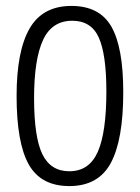

<svg xmlns="http://www.w3.org/2000/svg" viewBox="-20 -620 473 648"><path d="M36 -296Q36 -448 80 -524Q124 -600 221 -600Q316 -600 356 -530Q396 -460 396 -309Q396 -148 354 -70Q312 8 214 8Q118 8 77 -65Q36 -138 36 -296ZM95 -289Q95 -157 123 -99.5Q151 -42 214 -42Q281 -42 310 -107.5Q339 -173 339 -312Q339 -436 313.5 -493Q288 -550 224 -550Q155 -550 125 -484.5Q95 -419 95 -289Z"/></svg>

Font: Yanone Kaffeesatz Light
Style: Regular
Weight: 300
Designer: Yanone (Cyrillic: Daniel Pouzeot)
Foundry: Yanone
Version: Version 1.003;PS 001.003;hotconv 1.0.88;makeotf.lib2.5.64775